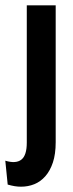

<svg xmlns="http://www.w3.org/2000/svg" viewBox="-46 -548 276 724"><path d="M33 156Q21 156 9 154Q-3 152 -17 148L-26 58Q14 70 34.5 54Q55 38 55 -10V-528H164V-12Q164 33 153.5 64.5Q143 96 125 116.5Q107 137 83.5 146.5Q60 156 33 156Z"/></svg>

Font: Bricolage Grotesque 48pt Condensed Medium
Style: Regular
Weight: 500
Width: 3
Designer: Mathieu Triay
Foundry: Atelier Triay
Version: Version 1.001;gftools[0.9.33.dev8+g029e19f]